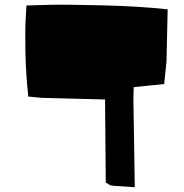

<svg xmlns="http://www.w3.org/2000/svg" viewBox="-20 -774 769 804"><path d="M90.8 -751Q127.4 -752.4 188.7 -753.9Q250 -755.4 407 -751.7Q564 -748 682.1 -734.9L677.2 -516.1L667.5 -421.9L540 -409.2L538.6 -361.3L544.4 9.8Q444.3 3.9 442.9 2.4L422.9 -9.8L419.9 -357.4L155.3 -364.3L98.6 -369.6Q88.4 -460.4 86.4 -555.9Q84.5 -651.4 87.9 -701.2Z"/></svg>

Font: Noot
Style: Regular
Weight: 400
Designer: Amos Jerbi
Foundry: Amos Jerbi
Version: Version 1.000;PS 001.001;hotconv 1.0.56